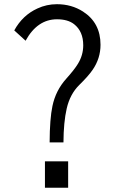

<svg xmlns="http://www.w3.org/2000/svg" viewBox="-20 -839 540 901"><path d="M190.9 -82H299.8V42H190.9ZM46.9 -696.3Q85.9 -767.6 155.8 -799.3Q198.7 -819.3 247.1 -819.3Q315.9 -819.3 369.6 -784.7Q451.7 -731.9 451.7 -628.9Q451.7 -564.9 414.6 -511.2Q395 -482.4 352.1 -440.4Q308.6 -397.5 293 -329.6Q278.3 -265.6 277.8 -170.9H212.9Q213.4 -281.7 226.1 -341.3Q241.2 -414.1 290.5 -469.2Q329.1 -512.2 345.7 -539.6Q370.6 -580.1 370.6 -626.5Q370.6 -691.9 327.6 -725.6Q298.3 -748.5 247.6 -748.5Q155.3 -748.5 100.1 -647.9Z"/></svg>

Font: BIZ UDGothic
Style: Regular
Weight: 400
Monospace: yes
Designer: TypeBank Co., Ltd.
Foundry: Morisawa Inc.
Version: Version 1.05